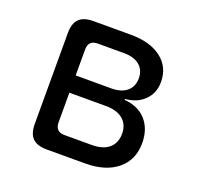

<svg xmlns="http://www.w3.org/2000/svg" viewBox="-102 -662 803 773"><g transform="rotate(20 300.0 -275.0)"><path d="M172 0Q131 0 111.5 -19.5Q92 -39 92 -80V-470Q92 -511 111.5 -530.5Q131 -550 172 -550H333Q416 -550 464 -513Q512 -476 512 -412Q512 -365 481 -334Q450 -303 399 -299V-295Q459 -290 492 -252.5Q525 -215 525 -155Q525 -83 474.5 -41.5Q424 0 336 0ZM180 -246V-119Q180 -99 190 -89Q200 -79 220 -79H336Q384 -79 410 -101Q436 -123 436 -163Q436 -202 410 -224Q384 -246 336 -246ZM220 -471Q200 -471 190 -461Q180 -451 180 -431V-320H333Q375 -320 399 -340Q423 -360 423 -396Q423 -431 399 -451Q375 -471 333 -471Z"/></g></svg>

Font: Maple Mono NF CN
Style: Regular
Weight: 400
Monospace: yes
Designer: subframe7536
Version: Version 7.000